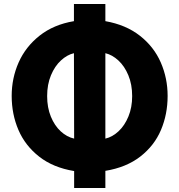

<svg xmlns="http://www.w3.org/2000/svg" viewBox="-20 -843 890 953"><path d="M503 -823V-738Q605 -720 674.5 -665.5Q744 -611 778 -533Q812 -455 812 -367Q812 -276 779 -198Q746 -120 676.5 -66Q607 -12 503 5V90H348V6Q244 -11 174.5 -65.5Q105 -120 71.5 -198Q38 -276 38 -367Q38 -455 72.5 -533Q107 -611 176.5 -666Q246 -721 347 -738V-823ZM348 -155 347 -579Q313 -571 282.5 -543Q252 -515 233 -469.5Q214 -424 214 -366Q214 -309 232.5 -264Q251 -219 281.5 -191Q312 -163 348 -155ZM636 -366Q636 -424 617 -469.5Q598 -515 567.5 -543Q537 -571 503 -579V-155Q538 -163 568.5 -191.5Q599 -220 617.5 -265Q636 -310 636 -366Z"/></svg>

Font: Kreadon
Style: Regular
Weight: 400
Designer: kohakuno
Foundry: StudioGnu
Version: Version 1.000;Glyphs 3.1.2 (3151)